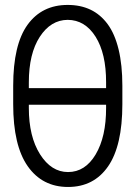

<svg xmlns="http://www.w3.org/2000/svg" viewBox="-20 -737 541 767"><path d="M468.8 -394.5V-320.7Q468.8 -154.8 411.8 -72.4Q354.8 9.9 251.8 9.9Q149.1 9.9 90.9 -72.8Q32.7 -155.5 32.7 -320.7V-394.5Q32.7 -558.6 90 -638Q147.4 -717.3 250.4 -717.3Q301.8 -717.3 341.6 -698.3Q381.4 -679.3 410 -640.6Q438.6 -601.9 453.7 -539.8Q468.8 -477.6 468.8 -394.5ZM95.2 -384.9H403.8V-408Q404.1 -523.1 361.9 -590.2Q319.6 -657.3 250.4 -657.7Q182.9 -657.3 139 -590Q95.2 -522.7 95.2 -408ZM403.8 -305.8V-318.5H95.2V-305.8Q95.2 -191.1 140.1 -120.4Q185 -49.7 251.8 -49.7Q320.3 -49.7 362.2 -120.2Q404.1 -190.7 403.8 -305.8Z"/></svg>

Font: Inter Light BETA
Style: Regular
Weight: 300
Designer: Rasmus Andersson
Foundry: rsms
Version: Version 3.011;git-f93a4a705